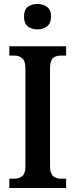

<svg xmlns="http://www.w3.org/2000/svg" viewBox="-20 -947 379 967"><path d="M27 0V-47H54Q75 -47 91.5 -59.5Q108 -72 108 -110V-601Q108 -641 91.5 -654Q75 -667 54 -667H27V-714H313V-667H285Q261 -667 246.5 -654Q232 -641 232 -601V-111Q232 -74 247.5 -60.5Q263 -47 285 -47H313V0ZM168 -799Q139 -799 120 -814Q101 -829 101 -863Q101 -898 120 -912.5Q139 -927 168 -927Q196 -927 216.5 -912.5Q237 -898 237 -863Q237 -829 216.5 -814Q196 -799 168 -799Z"/></svg>

Font: Noto Serif Hebrew Condensed SemiBold
Style: Regular
Weight: 600
Width: 3
Designer: Monotype Design Team
Foundry: Monotype Imaging Inc.
Version: Version 2.004; ttfautohint (v1.8.4.7-5d5b)